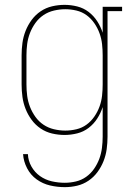

<svg xmlns="http://www.w3.org/2000/svg" viewBox="-20 -548 540 791"><path d="M247 223Q216 223 186 216Q156 209 131 191Q106 173 91.5 145Q77 117 75 87H95Q96 114 109.5 138Q123 162 145 177.5Q167 193 193.5 199Q220 205 247 205Q270 205 293 199.5Q316 194 335 180.5Q354 167 367.5 147.5Q381 128 389 106.5Q397 85 400 61.5Q403 38 403 15V-107Q395 -82 380.5 -59.5Q366 -37 345 -21Q324 -5 298 1.5Q272 8 246 8Q220 8 194.5 2Q169 -4 147.5 -18.5Q126 -33 110.5 -54Q95 -75 85.5 -99Q76 -123 72.5 -148.5Q69 -174 69 -200V-320Q69 -346 72.5 -371.5Q76 -397 85.5 -421Q95 -445 110.5 -466Q126 -487 147.5 -501.5Q169 -516 194.5 -522Q220 -528 246 -528Q272 -528 298 -521.5Q324 -515 345 -499Q366 -483 380.5 -460.5Q395 -438 403 -413V-520H483V-502H423V15Q423 41 419.5 66.5Q416 92 406.5 116Q397 140 381.5 161Q366 182 344.5 196.5Q323 211 298 217Q273 223 247 223ZM249 -10Q272 -10 295 -15.5Q318 -21 336.5 -34.5Q355 -48 368.5 -67.5Q382 -87 390 -109Q398 -131 400.5 -154Q403 -177 403 -200V-320Q403 -343 400.5 -366Q398 -389 390 -411Q382 -433 368.5 -452.5Q355 -472 336.5 -485.5Q318 -499 295 -504.5Q272 -510 249 -510Q226 -510 202.5 -504.5Q179 -499 159.5 -486Q140 -473 126 -453.5Q112 -434 103.5 -412Q95 -390 92 -367Q89 -344 89 -320V-200Q89 -176 92 -153Q95 -130 103.5 -108Q112 -86 126 -66.5Q140 -47 159.5 -34Q179 -21 202.5 -15.5Q226 -10 249 -10Z"/></svg>

Font: Iosevka Curly Slab Thin
Style: Regular
Weight: 100
Monospace: yes
Designer: Belleve Invis
Foundry: Belleve Invis
Version: Version 22.1.2; ttfautohint (v1.8.4)